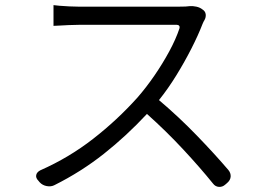

<svg xmlns="http://www.w3.org/2000/svg" viewBox="-20 -721 1040 750"><path d="M771 -684Q782 -677 783.5 -665.5Q785 -654 779 -643Q777 -640 775 -636Q773 -632 771 -627Q754 -583 727.5 -531Q701 -479 669 -427Q637 -375 601 -330Q679 -264 749.5 -191Q820 -118 872 -57Q882 -45 881 -31Q880 -17 867 -6L860 0Q849 10 835 9Q821 8 812 -4Q762 -66 695.5 -137.5Q629 -209 554 -276Q474 -190 385.5 -120Q297 -50 193 2Q180 9 163 6Q146 3 135 -9L130 -15Q119 -26 121.5 -37.5Q124 -49 138 -56Q249 -105 343.5 -178.5Q438 -252 517 -340Q551 -379 583 -425.5Q615 -472 641 -520Q667 -568 681 -610Q683 -616 680 -620Q677 -624 671 -624Q649 -624 606.5 -624Q564 -624 513.5 -624Q463 -624 415 -624Q367 -624 332 -624Q297 -624 287 -624Q270 -624 248.5 -623Q227 -622 210.5 -621Q194 -620 189 -620V-701Q195 -700 212.5 -698.5Q230 -697 251 -696Q272 -695 287 -695Q296 -695 325.5 -695Q355 -695 396.5 -695Q438 -695 483 -695Q528 -695 569.5 -695Q611 -695 640.5 -695Q670 -695 679 -695Q695 -695 705 -695.5Q715 -696 721 -697Q733 -698 747 -695Q761 -692 771 -684Z"/></svg>

Font: Chiron GoRound TC N
Style: Regular
Weight: 350
Designer: Ryoko NISHIZUKA 西塚涼子 (kana, bopomofo & ideographs); Paul D. Hunt (Latin, Greek & Cyrillic); Sandoll Communications 산돌커뮤니
Foundry: Adobe
Version: Version 1.000;hotconv 1.1.1;makeotfexe 2.6.0